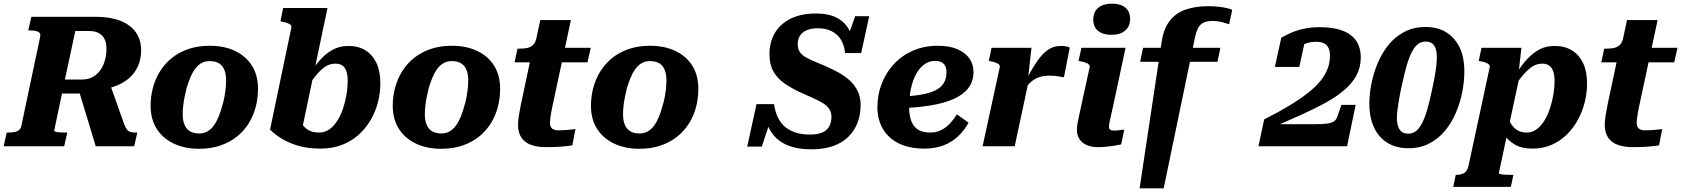

<svg xmlns="http://www.w3.org/2000/svg" viewBox="-52 -802 9220 1053"><path d="M376 -320 546 -355 629 -121Q636 -102 644 -92Q652 -82 663 -78.5Q674 -75 689 -75H701L684 0H473ZM317 -75 300 0H-32L-15 -75H-4Q22 -75 41 -82Q60 -89 65 -111L168 -599Q173 -620 157.5 -627.5Q142 -635 114 -635H103L120 -710H472Q552 -710 608 -688Q664 -666 693 -625Q722 -584 722 -526Q722 -477 704 -437.5Q686 -398 651.5 -369.5Q617 -341 567.5 -325Q518 -309 455 -306Q446 -302 439.5 -299Q433 -296 428.5 -293.5Q424 -291 417 -289H288L245 -85Q245 -82 253 -79.5Q261 -77 274.5 -76Q288 -75 304 -75ZM434 -632H361L304 -366H400Q432 -366 457 -380Q482 -394 498.5 -417.5Q515 -441 523.5 -471.5Q532 -502 532 -535Q532 -566 521.5 -587.5Q511 -609 490 -620.5Q469 -632 434 -632Z M1166 -219Q1174 -244 1178.5 -268.5Q1183 -293 1185.5 -317Q1188 -341 1188 -362Q1188 -395 1178.5 -418.5Q1169 -442 1149.5 -454.5Q1130 -467 1097 -467Q1072 -467 1052 -455.5Q1032 -444 1017 -423Q1002 -402 991 -375Q980 -348 971 -318Q965 -293 960 -268.5Q955 -244 952.5 -220.5Q950 -197 950 -175Q950 -142 959.5 -118.5Q969 -95 989 -82.5Q1009 -70 1041 -70Q1066 -70 1086 -81.5Q1106 -93 1121 -114Q1136 -135 1147 -162Q1158 -189 1166 -219ZM774 -222Q774 -273 787 -321.5Q800 -370 826 -411.5Q852 -453 890.5 -484Q929 -515 981 -533Q1033 -551 1098 -551Q1178 -551 1237.5 -522.5Q1297 -494 1330 -441.5Q1363 -389 1363 -315Q1363 -264 1350.5 -215.5Q1338 -167 1312 -125.5Q1286 -84 1247.5 -53Q1209 -22 1157 -4Q1105 14 1040 14Q961 14 901 -14.5Q841 -43 807.5 -95.5Q774 -148 774 -222Z M1698 -75Q1730 -75 1755 -93Q1780 -111 1799 -141.5Q1818 -172 1830 -209Q1842 -246 1848.5 -284.5Q1855 -323 1855 -356Q1855 -389 1848 -410.5Q1841 -432 1826 -442.5Q1811 -453 1787 -453Q1758 -453 1733 -437Q1708 -421 1681.5 -389Q1655 -357 1621 -308L1612 -339Q1649 -405 1685.5 -452Q1722 -499 1764.5 -524.5Q1807 -550 1859 -550Q1914 -550 1953 -525.5Q1992 -501 2013 -455.5Q2034 -410 2034 -345Q2034 -292 2020.5 -240.5Q2007 -189 1980.5 -143.5Q1954 -98 1914.5 -62.5Q1875 -27 1822.5 -7Q1770 13 1705 13Q1639 13 1586 -2Q1533 -17 1494 -41Q1455 -65 1429 -91L1546 -651Q1548 -659 1542 -665Q1536 -671 1524 -675.5Q1512 -680 1495 -683L1486 -685L1501 -758H1744L1600 -71Q1590 -81 1584 -92Q1578 -103 1576 -115Q1574 -127 1576.5 -139Q1579 -151 1586 -163Q1593 -139 1607 -118.5Q1621 -98 1643 -86.5Q1665 -75 1698 -75Z M2494 -219Q2502 -244 2506.5 -268.5Q2511 -293 2513.5 -317Q2516 -341 2516 -362Q2516 -395 2506.5 -418.5Q2497 -442 2477.5 -454.5Q2458 -467 2425 -467Q2400 -467 2380 -455.5Q2360 -444 2345 -423Q2330 -402 2319 -375Q2308 -348 2299 -318Q2293 -293 2288 -268.5Q2283 -244 2280.5 -220.5Q2278 -197 2278 -175Q2278 -142 2287.5 -118.5Q2297 -95 2317 -82.5Q2337 -70 2369 -70Q2394 -70 2414 -81.5Q2434 -93 2449 -114Q2464 -135 2475 -162Q2486 -189 2494 -219ZM2102 -222Q2102 -273 2115 -321.5Q2128 -370 2154 -411.5Q2180 -453 2218.5 -484Q2257 -515 2309 -533Q2361 -551 2426 -551Q2506 -551 2565.5 -522.5Q2625 -494 2658 -441.5Q2691 -389 2691 -315Q2691 -264 2678.5 -215.5Q2666 -167 2640 -125.5Q2614 -84 2575.5 -53Q2537 -22 2485 -4Q2433 14 2368 14Q2289 14 2229 -14.5Q2169 -43 2135.5 -95.5Q2102 -148 2102 -222Z M2943 5Q2895 5 2860.5 -7.5Q2826 -20 2807.5 -47.5Q2789 -75 2789 -117Q2789 -140 2794 -169.5Q2799 -199 2805 -230L2867 -522L2942 -540H3188L3170 -460H2770L2786 -535H2794Q2820 -535 2839.5 -539Q2859 -543 2872 -556Q2885 -569 2890 -593L2911 -692H3079L2977 -216Q2973 -199 2970.5 -182.5Q2968 -166 2966 -152.5Q2964 -139 2964 -130Q2964 -106 2976.5 -96.5Q2989 -87 3011 -87Q3029 -87 3047.5 -88.5Q3066 -90 3081 -91.5Q3096 -93 3104 -94L3087 -5Q3064 -1 3028.5 2Q2993 5 2943 5Z M3581 -219Q3589 -244 3593.5 -268.5Q3598 -293 3600.5 -317Q3603 -341 3603 -362Q3603 -395 3593.5 -418.5Q3584 -442 3564.5 -454.5Q3545 -467 3512 -467Q3487 -467 3467 -455.5Q3447 -444 3432 -423Q3417 -402 3406 -375Q3395 -348 3386 -318Q3380 -293 3375 -268.5Q3370 -244 3367.5 -220.5Q3365 -197 3365 -175Q3365 -142 3374.5 -118.5Q3384 -95 3404 -82.5Q3424 -70 3456 -70Q3481 -70 3501 -81.5Q3521 -93 3536 -114Q3551 -135 3562 -162Q3573 -189 3581 -219ZM3189 -222Q3189 -273 3202 -321.5Q3215 -370 3241 -411.5Q3267 -453 3305.5 -484Q3344 -515 3396 -533Q3448 -551 3513 -551Q3593 -551 3652.5 -522.5Q3712 -494 3745 -441.5Q3778 -389 3778 -315Q3778 -264 3765.5 -215.5Q3753 -167 3727 -125.5Q3701 -84 3662.5 -53Q3624 -22 3572 -4Q3520 14 3455 14Q3376 14 3316 -14.5Q3256 -43 3222.5 -95.5Q3189 -148 3189 -222Z M4399 17Q4342 17 4297.5 5Q4253 -7 4221.5 -31Q4190 -55 4170 -90.5Q4150 -126 4142 -174Q4148 -175 4156 -175Q4164 -175 4171 -171.5Q4178 -168 4179 -158L4126 2H4046L4097 -231H4193Q4199 -190 4214 -158.5Q4229 -127 4254 -106Q4279 -85 4313 -74.5Q4347 -64 4390 -64Q4432 -64 4458 -75.5Q4484 -87 4496 -109Q4508 -131 4508 -161Q4508 -188 4494.5 -206.5Q4481 -225 4457 -239Q4433 -253 4402 -266.5Q4371 -280 4336 -296Q4289 -318 4250.5 -344.5Q4212 -371 4190 -409.5Q4168 -448 4168 -505Q4168 -571 4197.5 -621Q4227 -671 4284 -699.5Q4341 -728 4424 -728Q4485 -728 4527.5 -709.5Q4570 -691 4595 -655Q4620 -619 4627 -567Q4620 -564 4612.5 -563Q4605 -562 4599.5 -566Q4594 -570 4591 -580L4638 -713H4715L4671 -511H4583Q4578 -555 4559.5 -585Q4541 -615 4509 -631Q4477 -647 4433 -647Q4396 -647 4371.5 -636Q4347 -625 4335 -606Q4323 -587 4323 -559Q4323 -534 4334 -517.5Q4345 -501 4365.5 -489Q4386 -477 4414 -465.5Q4442 -454 4474 -440Q4513 -423 4547.5 -404Q4582 -385 4609 -360Q4636 -335 4652 -302Q4668 -269 4668 -225Q4668 -172 4650.5 -127.5Q4633 -83 4599.5 -50.5Q4566 -18 4515.5 -0.5Q4465 17 4399 17Z M5017 13Q4937 13 4879.5 -14.5Q4822 -42 4791 -93.5Q4760 -145 4760 -215Q4760 -281 4783 -341.5Q4806 -402 4849 -449Q4892 -496 4953.5 -523.5Q5015 -551 5091 -551Q5157 -551 5200.5 -531.5Q5244 -512 5265.5 -480Q5287 -448 5287 -407Q5287 -357 5260 -320.5Q5233 -284 5180 -260Q5127 -236 5050 -223.5Q4973 -211 4873 -208L4877 -272Q4947 -274 4997 -282.5Q5047 -291 5078 -306.5Q5109 -322 5124 -346.5Q5139 -371 5139 -405Q5139 -425 5132.5 -439Q5126 -453 5112 -460.5Q5098 -468 5076 -468Q5044 -468 5017.5 -449Q4991 -430 4972.5 -396Q4954 -362 4944 -316.5Q4934 -271 4934 -217Q4934 -167 4947 -135.5Q4960 -104 4985.5 -89.5Q5011 -75 5049 -75Q5084 -75 5111 -89Q5138 -103 5159 -126Q5180 -149 5196 -175L5260 -129Q5237 -87 5202.5 -54.5Q5168 -22 5122 -4.5Q5076 13 5017 13Z M5337 0H5513L5592 -369L5586 -370L5605 -540H5386L5371 -468L5380 -466Q5397 -463 5409 -458.5Q5421 -454 5427 -448Q5433 -442 5431 -433ZM5815 -541Q5811 -544 5798.5 -547Q5786 -550 5766 -550Q5732 -550 5705.5 -535Q5679 -520 5655.5 -491.5Q5632 -463 5608.5 -423Q5585 -383 5559 -332L5566 -313Q5582 -334 5597.5 -348.5Q5613 -363 5629.5 -371.5Q5646 -380 5664.5 -383.5Q5683 -387 5703 -387Q5729 -387 5749 -384Q5769 -381 5783 -378Z M5854 -91Q5854 -105 5857 -122Q5860 -139 5865.5 -165Q5871 -191 5880 -232L5924 -433Q5926 -442 5920 -448Q5914 -454 5902 -458.5Q5890 -463 5873 -466L5863 -468L5879 -540H6121L6053 -222Q6046 -188 6040.5 -165.5Q6035 -143 6032.5 -129Q6030 -115 6030 -108Q6030 -96 6036.5 -91Q6043 -86 6057 -86Q6068 -86 6078 -87Q6088 -88 6097.5 -89.5Q6107 -91 6114 -91L6097 -10Q6080 -6 6060 -3Q6040 0 6017 2.5Q5994 5 5970 5Q5935 5 5909 -6Q5883 -17 5868.5 -38.5Q5854 -60 5854 -91ZM5944 -695Q5944 -737 5971.5 -759.5Q5999 -782 6047 -782Q6093 -782 6119.5 -760.5Q6146 -739 6146 -699Q6146 -657 6118.5 -634Q6091 -611 6043 -611Q5997 -611 5970.5 -632.5Q5944 -654 5944 -695Z M6217 -540H6641L6625 -463H6201ZM6597 -687Q6568 -687 6549 -678Q6530 -669 6519 -648.5Q6508 -628 6501 -593L6330 231H6198L6319 -573Q6330 -645 6363.5 -688Q6397 -731 6450.5 -749.5Q6504 -768 6573 -768Q6606 -768 6632 -765Q6658 -762 6677 -757.5Q6696 -753 6706 -748L6689 -669Q6678 -673 6652.5 -680Q6627 -687 6597 -687Z M6850 0H7336L7383 -227H7305L7282 -161Q7276 -144 7262.5 -135.5Q7249 -127 7224.5 -124Q7200 -121 7161 -121H6925L6927 -103Q7010 -139 7083.5 -172Q7157 -205 7217 -238Q7277 -271 7320.5 -308Q7364 -345 7387.5 -389Q7411 -433 7411 -487Q7411 -541 7386 -578Q7361 -615 7311 -634Q7261 -653 7185 -653Q7138 -653 7097.5 -644Q7057 -635 7026 -621Q6995 -607 6975 -595L6940 -435H7074L7106 -583Q7094 -582 7083 -577Q7072 -572 7064 -563.5Q7056 -555 7052 -545.5Q7048 -536 7049 -528Q7061 -539 7079 -549.5Q7097 -560 7119 -566.5Q7141 -573 7164 -573Q7191 -573 7208 -565Q7225 -557 7233.5 -540Q7242 -523 7242 -497Q7242 -460 7229.5 -426Q7217 -392 7190.5 -359Q7164 -326 7121.5 -292.5Q7079 -259 7019.5 -223Q6960 -187 6881 -147Z M7672 11Q7633 11 7599.5 0.5Q7566 -10 7539.5 -31Q7513 -52 7495 -81.5Q7477 -111 7467.5 -149Q7458 -187 7458 -232Q7458 -286 7469.5 -344Q7481 -402 7504.5 -457.5Q7528 -513 7564 -557Q7600 -601 7650.5 -627.5Q7701 -654 7766 -654Q7806 -654 7839 -643.5Q7872 -633 7898 -612Q7924 -591 7942.5 -561.5Q7961 -532 7970 -494Q7979 -456 7979 -411Q7979 -357 7968 -299Q7957 -241 7933.5 -185.5Q7910 -130 7874 -86Q7838 -42 7787.5 -15.5Q7737 11 7672 11ZM7672 -69Q7695 -69 7713 -82.5Q7731 -96 7746.5 -125.5Q7762 -155 7775.5 -201.5Q7789 -248 7803 -315Q7812 -356 7817.5 -388Q7823 -420 7825.5 -444.5Q7828 -469 7828 -487Q7828 -516 7821.5 -535.5Q7815 -555 7801.5 -564.5Q7788 -574 7765 -574Q7743 -574 7725 -560.5Q7707 -547 7691.5 -517.5Q7676 -488 7662.5 -441.5Q7649 -395 7635 -328Q7626 -287 7620.5 -255Q7615 -223 7612 -198.5Q7609 -174 7609 -156Q7609 -128 7616 -108Q7623 -88 7636.5 -78.5Q7650 -69 7672 -69Z M7918 223 7932 157H7934Q7960 157 7977.5 147Q7995 137 8002 107L8118 -433Q8120 -442 8114 -448Q8108 -454 8096.5 -458.5Q8085 -463 8068 -466L8058 -468L8073 -540H8292L8275 -389L8286 -403L8168 148Q8168 150 8174 152Q8180 154 8189.5 155Q8199 156 8211 156.5Q8223 157 8235 157H8248L8234 223ZM8162 -164 8209 -187Q8218 -154 8232 -128.5Q8246 -103 8268 -89Q8290 -75 8322 -75Q8351 -75 8375.5 -93Q8400 -111 8418.5 -141.5Q8437 -172 8449 -209Q8461 -246 8467.5 -284.5Q8474 -323 8474 -356Q8474 -389 8466.5 -410.5Q8459 -432 8444 -442.5Q8429 -453 8406 -453Q8377 -453 8352 -437Q8327 -421 8300 -389Q8273 -357 8239 -308L8227 -339Q8265 -405 8301.5 -452Q8338 -499 8379.5 -524.5Q8421 -550 8474 -550Q8530 -550 8569.5 -525.5Q8609 -501 8630.5 -455.5Q8652 -410 8652 -345Q8652 -292 8639 -240.5Q8626 -189 8601 -143.5Q8576 -98 8539.5 -62.5Q8503 -27 8456 -7Q8409 13 8352 13Q8293 13 8253.5 -10.5Q8214 -34 8192 -74Q8170 -114 8162 -164Z M8903 5Q8855 5 8820.5 -7.5Q8786 -20 8767.5 -47.5Q8749 -75 8749 -117Q8749 -140 8754 -169.5Q8759 -199 8765 -230L8827 -522L8902 -540H9148L9130 -460H8730L8746 -535H8754Q8780 -535 8799.5 -539Q8819 -543 8832 -556Q8845 -569 8850 -593L8871 -692H9039L8937 -216Q8933 -199 8930.5 -182.5Q8928 -166 8926 -152.5Q8924 -139 8924 -130Q8924 -106 8936.5 -96.5Q8949 -87 8971 -87Q8989 -87 9007.5 -88.5Q9026 -90 9041 -91.5Q9056 -93 9064 -94L9047 -5Q9024 -1 8988.5 2Q8953 5 8903 5Z"/></svg>

Font: Roboto Serif 20pt
Style: Bold Italic
Weight: 700
Italic angle: -10°
Version: Version 1.007